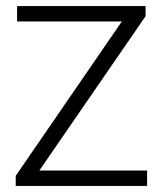

<svg xmlns="http://www.w3.org/2000/svg" viewBox="-20 -615 538 635"><path d="M32 0V-33.5L392.5 -558L397.5 -544H36.5V-595H461.5V-561.5L100.5 -37L95.5 -51H466.5V0Z"/></svg>

Font: Encode Sans SC Condensed Thin Light
Style: Regular
Weight: 300
Version: Version 3.002